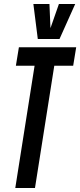

<svg xmlns="http://www.w3.org/2000/svg" viewBox="-20 -935 399 955"><path d="M344 -608H250L154 0H56L152 -608H59L74 -700H359ZM354 -915 276 -741H168L146 -915H226L231 -795L273 -915Z"/></svg>

Font: Georama ExtraCondensed SemiBold
Style: Italic
Weight: 600
Width: 2
Italic angle: -9°
Designer: Jean-Baptiste Levee
Foundry: Production Type
Version: Version 1.000